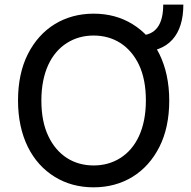

<svg xmlns="http://www.w3.org/2000/svg" viewBox="-20 -796 823 826"><path d="M682.2 -776.3C682.2 -692.5 651.6 -643.5 579.2 -643.5V-572.1C706 -572.1 768.8 -646 768.8 -776.3ZM708.1 -363.3C708.1 -518.1 648.1 -632.1 550.1 -692.1C501.1 -722.3 445.3 -737.2 382.8 -737.2C257.8 -737.2 156.2 -675.1 99.8 -563.2C71.7 -507.5 57.5 -440.7 57.5 -363.6C57.5 -209.2 117.5 -95.2 215.6 -35.2C264.6 -5 320.3 9.9 382.8 9.9C507.8 9.9 609.4 -52.2 665.8 -164.1C693.9 -219.8 708.1 -286.2 708.1 -363.3ZM607.6 -363.6C607.6 -242.9 565.3 -158.7 497.5 -116.1C463.8 -94.8 425.4 -84.2 382.8 -84.2C297.6 -84.2 227.3 -127.1 187.9 -210.6C168 -252.1 158 -303.3 158 -363.6C158 -484.4 200.3 -568.5 268.1 -611.2C301.8 -632.5 340.2 -643.1 382.8 -643.1C468 -643.1 538.4 -600.1 578.1 -516.7C597.7 -475.1 607.6 -424 607.6 -363.6Z"/></svg>

Font: Inter 465
Style: Regular
Weight: 400
Designer: Rasmus Andersson
Foundry: rsms
Version: Version 3.019;Glyphs 3.1.2 (3151)